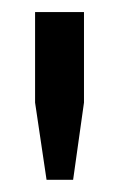

<svg xmlns="http://www.w3.org/2000/svg" viewBox="-20 -706 197 318"><path d="M57.1 -408.2 38.1 -536.1V-686H119.1V-536.1L101.1 -408.2Z"/></svg>

Font: Archivo Expanded Light
Style: Regular
Weight: 300
Width: 7
Designer: Hector Gatti
Foundry: Omnibus-Type
Version: Version 2.001